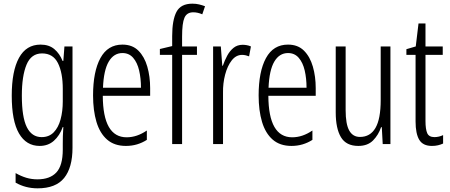

<svg xmlns="http://www.w3.org/2000/svg" viewBox="-20 -785 2449 1046"><path d="M201 -542Q247 -542 276 -517.5Q305 -493 321 -453H325L331 -532H375V20Q375 128 329.5 184.5Q284 241 185 241Q119 241 65 210V158Q95 175 123.5 183.5Q152 192 184 192Q252 192 287 154.5Q322 117 322 30V-2Q322 -21 322.5 -43.5Q323 -66 325 -93H322Q305 -46 273.5 -18Q242 10 196 10Q123 10 83.5 -58Q44 -126 44 -264Q44 -398 83.5 -470Q123 -542 201 -542ZM209 -494Q150 -494 124.5 -432.5Q99 -371 99 -264Q99 -147 126 -92.5Q153 -38 207 -38Q247 -38 272.5 -64Q298 -90 310 -134.5Q322 -179 322 -233V-300Q322 -389 295.5 -441.5Q269 -494 209 -494Z M647 -542Q701 -542 734 -509Q767 -476 782.5 -422Q798 -368 798 -305V-263H540Q541 -37 670 -37Q726 -37 780 -74V-23Q755 -7 726.5 1.5Q698 10 666 10Q603 10 563.5 -24.5Q524 -59 505.5 -121Q487 -183 487 -265Q487 -395 527 -468.5Q567 -542 647 -542ZM647 -496Q600 -496 572.5 -449.5Q545 -403 541 -307H748Q748 -358 738 -401Q728 -444 705.5 -470Q683 -496 647 -496Z M1053 -486H972V0H918V-486H851V-518L918 -534V-588Q918 -676 941.5 -720.5Q965 -765 1028 -765Q1048 -765 1064.5 -761Q1081 -757 1097 -751L1082 -707Q1057 -718 1033 -718Q998 -718 985 -688.5Q972 -659 972 -586V-532H1053Z M1302 -541Q1312 -541 1324 -539Q1336 -537 1347 -532L1337 -478Q1330 -481 1319.5 -483.5Q1309 -486 1299 -486Q1266 -486 1242.5 -456Q1219 -426 1206.5 -378.5Q1194 -331 1195 -279V0H1141V-532H1183L1191 -427H1194Q1204 -456 1218 -482Q1232 -508 1252.5 -524.5Q1273 -541 1302 -541Z M1549 -542Q1603 -542 1636 -509Q1669 -476 1684.5 -422Q1700 -368 1700 -305V-263H1442Q1443 -37 1572 -37Q1628 -37 1682 -74V-23Q1657 -7 1628.5 1.5Q1600 10 1568 10Q1505 10 1465.5 -24.5Q1426 -59 1407.5 -121Q1389 -183 1389 -265Q1389 -395 1429 -468.5Q1469 -542 1549 -542ZM1549 -496Q1502 -496 1474.5 -449.5Q1447 -403 1443 -307H1650Q1650 -358 1640 -401Q1630 -444 1607.5 -470Q1585 -496 1549 -496Z M2107 -532V0H2065L2060 -92H2056Q2042 -50 2012.5 -20Q1983 10 1932 10Q1866 10 1837.5 -37.5Q1809 -85 1809 -173V-532H1863V-185Q1863 -109 1882.5 -74Q1902 -39 1941 -39Q1997 -39 2025.5 -88Q2054 -137 2054 -240V-532Z M2347 -38Q2359 -38 2371.5 -41Q2384 -44 2394 -49V-3Q2381 3 2366 6.5Q2351 10 2333 10Q2284 10 2264 -23.5Q2244 -57 2244 -123V-486H2194V-517L2245 -532L2260 -657H2298V-532H2392V-486H2298V-126Q2298 -81 2307.5 -59.5Q2317 -38 2347 -38Z"/></svg>

Font: Noto Sans Thai ExtCond Light
Style: Regular
Weight: 300
Width: 2
Designer: Monotype Design Team
Foundry: Monotype Imaging Inc.
Version: Version 2.002; ttfautohint (v1.8.4.7-5d5b)